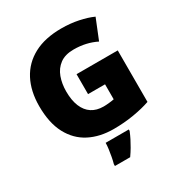

<svg xmlns="http://www.w3.org/2000/svg" viewBox="-214 -873 1168 1243"><g transform="rotate(-30 370.0 -251.5)"><path d="M364 -418H672V-33Q617 -14 545.5 -2Q474 10 396 10Q293 10 215.5 -30Q138 -70 94.5 -152Q51 -234 51 -359Q51 -471 94 -553Q137 -635 220.5 -679.5Q304 -724 426 -724Q493 -724 553 -711.5Q613 -699 657 -679L596 -528Q558 -547 516 -556.5Q474 -566 427 -566Q363 -566 324 -537Q285 -508 267.5 -460Q250 -412 250 -354Q250 -288 269 -242Q288 -196 324 -172.5Q360 -149 412 -149Q429 -149 453.5 -151.5Q478 -154 491 -157V-269H364ZM478 72Q467 99 455 122.5Q443 146 429 170Q415 194 396 221H282V207Q288 186 293 159Q298 132 301.5 106Q305 80 305 61H478Z"/></g></svg>

Font: Noto Sans Armenian Black
Style: Regular
Weight: 900
Version: Version 2.007